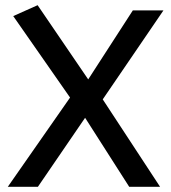

<svg xmlns="http://www.w3.org/2000/svg" viewBox="-20 -720 660 740"><path d="M126 0 308 -266 478 0H597L376 -337L610 -680H492L320 -414L125 -700L31 -658L250 -344L10 0Z"/></svg>

Font: Catamaran Thin SemiBold
Style: Regular
Weight: 600
Version: Version 2.000